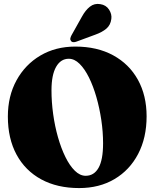

<svg xmlns="http://www.w3.org/2000/svg" viewBox="-20 -947 791 977"><path d="M363 -710Q474.5 -710 556 -665.5Q637.5 -621 681.8 -541Q726 -461 726 -355Q726 -246 683 -163.8Q640 -81.5 562.8 -35.8Q485.5 10 382.5 10Q271.5 10 190 -34.2Q108.5 -78.5 64.2 -160.2Q20 -242 20 -354Q20 -458 64 -538.2Q108 -618.5 185.2 -664.2Q262.5 -710 363 -710ZM504.5 -217.5Q504.5 -276 495.5 -336.5Q486.5 -397 470.5 -452.8Q454.5 -508.5 432.8 -552.5Q411 -596.5 385 -622.2Q359 -648 330 -648Q289 -648 265.5 -606.8Q242 -565.5 242 -487.5Q242 -428 250.5 -366.5Q259 -305 275 -248.8Q291 -192.5 312.8 -148.2Q334.5 -104 360.8 -78.2Q387 -52.5 416 -52.5Q458.5 -52.5 481.5 -93Q504.5 -133.5 504.5 -217.5ZM397 -862.5Q415 -895.5 437.8 -913.2Q460.5 -931 490 -926Q520 -921.5 535 -898Q550 -874.5 546.5 -850.5Q542.5 -819 521 -801Q499.5 -783 466 -771L368.5 -735Q361 -732 353 -732.5Q345 -733 341 -739Q336.5 -745 338 -752.2Q339.5 -759.5 343.5 -767Z"/></svg>

Font: Fraunces 144pt S050 Black
Style: Regular
Weight: 900
Version: Version 1.000; ttfautohint (v1.8.3)